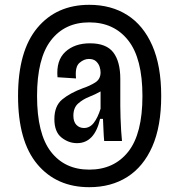

<svg xmlns="http://www.w3.org/2000/svg" viewBox="-20 -675 746 798"><path d="M351 103Q215 103 135 7.5Q55 -88 55 -276Q55 -463 135 -559Q215 -655 351 -655Q442 -655 509 -612.5Q576 -570 613 -485.5Q650 -401 650 -276Q650 -150 613 -66Q576 18 509 60.5Q442 103 351 103ZM351 30Q454 30 513 -44.5Q572 -119 572 -276Q572 -432 513 -507Q454 -582 351 -582Q249 -582 191.5 -507Q134 -432 134 -276Q134 -119 191.5 -44.5Q249 30 351 30ZM300 -80Q265 -80 235.5 -103.5Q206 -127 206 -180Q206 -235 239 -262Q272 -289 326 -309Q353 -318 375.5 -332Q398 -346 398 -374Q398 -385 394 -397.5Q390 -410 379.5 -420Q369 -430 349 -430Q329 -430 310 -413.5Q291 -397 296 -349L219 -354Q213 -424 251.5 -459.5Q290 -495 354 -495Q422 -495 451 -457Q480 -419 480 -347V-235Q480 -213 481 -185.5Q482 -158 483.5 -132Q485 -106 487 -89H413Q411 -110 410 -137Q409 -164 408 -181H396Q373 -80 300 -80ZM329 -143Q353 -143 369.5 -164Q386 -185 398 -223V-295Q377 -283 350.5 -272.5Q324 -262 304.5 -244.5Q285 -227 285 -194Q285 -169 297.5 -156Q310 -143 329 -143Z"/></svg>

Font: Bricolage Grotesque 12pt Condensed
Style: Regular
Weight: 400
Width: 3
Designer: Mathieu Triay
Foundry: Atelier Triay
Version: Version 1.001; ttfautohint (v1.8.4.7-5d5b);gftools[0.9.33.de